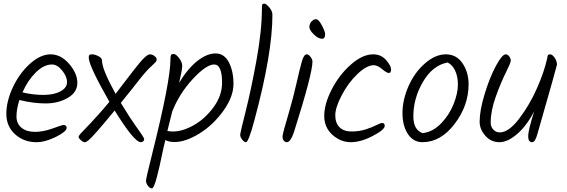

<svg xmlns="http://www.w3.org/2000/svg" viewBox="-20 -802 3128 1060"><path d="M87 -250Q71 -199 71 -159Q71 -119 99 -96.5Q127 -74 173 -74Q219 -74 271 -93Q323 -112 330 -112Q348 -112 348 -96Q348 -76 289 -46.5Q230 -17 181 -17Q112 -17 63.5 -60.5Q15 -104 15 -173.5Q15 -243 51 -320Q87 -397 145 -449.5Q203 -502 259.5 -502Q316 -502 361.5 -449.5Q407 -397 407 -344.5Q407 -292 354 -261.5Q301 -231 232 -231Q163 -231 87 -250ZM267 -446Q222 -446 177.5 -402Q133 -358 104 -292Q162 -278 219.5 -278Q277 -278 313.5 -297.5Q350 -317 350 -348.5Q350 -380 323 -413Q296 -446 267 -446Z M757 -17Q721 -17 613 -192Q496 -49 468 -27Q456 -17 447.5 -17Q439 -17 426.5 -28Q414 -39 414 -46.5Q414 -54 437 -77Q527 -170 584 -240Q470 -440 470 -483Q470 -494 473 -498Q476 -502 489.5 -502Q503 -502 523 -492Q543 -482 543 -468Q543 -420 618 -284Q740 -445 767 -473.5Q794 -502 807.5 -502Q821 -502 833 -492.5Q845 -483 845 -474.5Q845 -466 839.5 -459.5Q834 -453 820 -440.5Q806 -428 792.5 -413.5Q779 -399 757 -372Q735 -345 705 -306L647 -234Q655 -221 670 -197Q685 -173 696 -155.5Q707 -138 730.5 -105Q754 -72 765 -55.5Q776 -39 776 -32.5Q776 -26 770 -21.5Q764 -17 757 -17Z M820 48Q921 -355 921 -474Q921 -491 924 -497.5Q927 -504 939 -504Q951 -504 968.5 -481.5Q986 -459 986 -438Q986 -417 969 -345Q1016 -423 1069 -465Q1122 -507 1170 -507Q1218 -507 1243.5 -458Q1269 -409 1269 -338.5Q1269 -268 1213 -190Q1157 -112 1081 -65Q1005 -18 944 -18Q912 -18 893 -29Q882 15 875 49.5Q868 84 861.5 112.5Q855 141 847 172Q830 238 818.5 238Q807 238 796.5 223.5Q786 209 786 196Q786 183 820 48ZM935 -76Q988 -76 1050 -111Q1112 -146 1159 -210Q1206 -274 1206 -345Q1206 -446 1162.5 -446Q1119 -446 1045 -366.5Q971 -287 931 -187L904 -79Q918 -76 935 -76Z M1484 -720Q1484 -506 1384 -136Q1352 -17 1338 -17Q1328 -17 1317 -31.5Q1306 -46 1306 -57Q1306 -68 1336 -186.5Q1366 -305 1396 -469.5Q1426 -634 1426 -757Q1426 -772 1428 -777Q1430 -782 1439.5 -782Q1449 -782 1466.5 -761.5Q1484 -741 1484 -720Z M1775 -613Q1775 -588 1758 -588Q1737 -588 1712.5 -612Q1688 -636 1688 -653Q1688 -670 1699.5 -683Q1711 -696 1725 -696Q1739 -696 1757 -662Q1775 -628 1775 -613ZM1705 -462Q1705 -395 1603 -73Q1584 -17 1564 -17Q1554 -17 1547 -25.5Q1540 -34 1540 -46.5Q1540 -59 1549.5 -92.5Q1559 -126 1574 -177.5Q1589 -229 1597.5 -262.5Q1606 -296 1616.5 -340.5Q1627 -385 1632.5 -409Q1638 -433 1645 -457.5Q1652 -482 1658.5 -492Q1665 -502 1674 -502Q1683 -502 1694 -488.5Q1705 -475 1705 -462Z M2040 -502Q2084 -502 2111.5 -470.5Q2139 -439 2139 -419Q2139 -399 2127 -399Q2115 -399 2089.5 -420.5Q2064 -442 2044 -442Q2004 -442 1953 -393Q1902 -344 1866.5 -276Q1831 -208 1831 -165.5Q1831 -123 1854.5 -99.5Q1878 -76 1920.5 -76Q1963 -76 2000 -88Q2037 -100 2058.5 -111.5Q2080 -123 2090 -123Q2104 -123 2104 -107Q2104 -86 2038 -51.5Q1972 -17 1916.5 -17Q1861 -17 1815.5 -57.5Q1770 -98 1770 -162.5Q1770 -227 1811 -307.5Q1852 -388 1916.5 -445Q1981 -502 2040 -502Z M2451 -457Q2368 -441 2315 -350Q2262 -259 2262 -160Q2262 -85 2313 -67Q2369 -73 2415 -120.5Q2461 -168 2484.5 -228Q2508 -288 2508 -334Q2508 -380 2492.5 -412.5Q2477 -445 2451 -457ZM2567 -337Q2567 -219 2490 -118Q2413 -17 2312 -17Q2262 -17 2232 -62Q2202 -107 2202 -178.5Q2202 -250 2235 -325.5Q2268 -401 2325.5 -451.5Q2383 -502 2441.5 -502Q2500 -502 2533.5 -452.5Q2567 -403 2567 -337Z M3002 -486Q3002 -502 3017 -502Q3029 -502 3042 -483.5Q3055 -465 3055 -445Q3055 -439 2946 -59Q2934 -17 2918 -17Q2896 -17 2896 -50Q2896 -83 2929 -187Q2888 -108 2835.5 -62.5Q2783 -17 2737 -17Q2691 -17 2659.5 -52.5Q2628 -88 2628 -130Q2628 -192 2655.5 -282.5Q2683 -373 2717.5 -437.5Q2752 -502 2772 -502Q2783 -502 2791.5 -490.5Q2800 -479 2800 -467.5Q2800 -456 2772.5 -401Q2745 -346 2717 -268Q2689 -190 2689 -125Q2689 -102 2703.5 -86.5Q2718 -71 2739 -71Q2789 -71 2847.5 -148.5Q2906 -226 2945 -316Q2984 -404 3001 -480Q3002 -484 3002 -486Z"/></svg>

Font: Kalam Light
Style: Regular
Weight: 300
Version: Version 2.001;PS 1.0;hotconv 1.0.79;makeotf.lib2.5.61930; tt